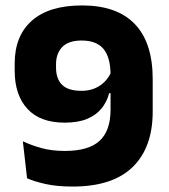

<svg xmlns="http://www.w3.org/2000/svg" viewBox="-20 -672 620 706"><path d="M282 -652Q410 -652 475.8 -583.5Q541.5 -515 541.5 -381V-262Q541.5 -129.5 467.8 -57.8Q394 14 247 14Q190 14 148.2 4.8Q106.5 -4.5 79.5 -16.5L64 -152.5Q94.5 -138 132.2 -127.5Q170 -117 219 -117Q305.5 -117 346 -154Q386.5 -191 386.5 -268.5V-396Q386.5 -460.5 360.8 -491.8Q335 -523 280 -523Q232 -523 209 -499.2Q186 -475.5 186 -435.5V-423.5Q186 -382.5 208.2 -360.2Q230.5 -338 279.5 -338Q305 -338 326.2 -346.2Q347.5 -354.5 363.8 -370.5Q380 -386.5 389.5 -408.5L420 -329.5H381.5Q373 -297 352.8 -272.5Q332.5 -248 299.5 -234.5Q266.5 -221 218 -221Q127.5 -221 80.8 -271.8Q34 -322.5 34 -412.5V-438.5Q34 -540 97.2 -596Q160.5 -652 282 -652Z"/></svg>

Font: Anek Malayalam
Style: Bold
Weight: 700
Version: Version 1.003